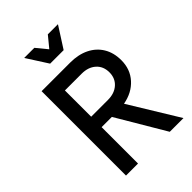

<svg xmlns="http://www.w3.org/2000/svg" viewBox="-293 -1163 1287 1287"><g transform="rotate(-45 350.0 -520.0)"><path d="M115 0V-800H386Q463 -800 520 -772Q577 -744 608.5 -692Q640 -640 640 -569Q640 -483 587 -424.5Q534 -366 446 -350L660 0H530L326 -345H229V0ZM229 -444H388Q450 -444 488 -478Q526 -512 526 -568Q526 -625 488 -659Q450 -693 388 -693H229ZM510 -1040 414 -890H286L190 -1040H286L350 -962L414 -1040Z"/></g></svg>

Font: Martian Mono
Style: Regular
Weight: 400
Monospace: yes
Designer: Roman Shamin
Foundry: Evil Martians
Version: Version 1.000; ttfautohint (v1.8.4.7-5d5b)